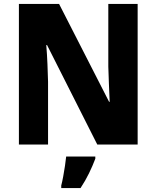

<svg xmlns="http://www.w3.org/2000/svg" viewBox="-20 -734 795 975"><path d="M679 0H474L219 -505H215Q219 -457 221 -408Q223 -359 224 -319V0H76V-714H280L534 -217H537Q535 -263 533 -310Q531 -357 530 -396V-714H679ZM464 72Q450 109 432 146Q414 183 389 221H291V208Q296 189 301 162Q306 135 310 108Q314 81 316 61H464Z"/></svg>

Font: Noto Sans Armenian SemiCondensed ExtraBold
Style: Regular
Weight: 800
Width: 4
Designer: Monotype Design Team
Foundry: Monotype Imaging Inc.
Version: Version 2.008; ttfautohint (v1.8.4.7-5d5b)